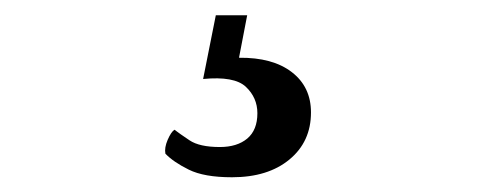

<svg xmlns="http://www.w3.org/2000/svg" viewBox="-20 -28 640 254"><path d="M307 -7.8 296.2 48.4Q340.7 47.9 366 67.4Q391.4 86.9 391.4 120.7Q391.4 159.5 362.9 183Q334.5 206.5 286.9 206.5Q250 206.5 229.7 196.4Q209.3 186.3 198.8 175.3Q197.3 167.5 201.8 157Q206.3 146.6 210.8 143.6Q217.4 148.7 230.7 157.6Q243.9 166.5 270.9 166.5Q293.6 166.5 307.1 155.3Q320.5 144 320.5 121.8Q320.5 101.2 305.2 86.8Q289.9 72.5 248.7 76.5L265.5 -7.8Z"/></svg>

Font: Arima Thin
Style: Regular
Weight: 100
Designer: Joana Correia and Natanael Gama
Foundry: NDISCOVER
Version: Version 1.101;gftools[0.9.23]